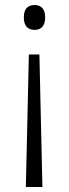

<svg xmlns="http://www.w3.org/2000/svg" viewBox="-20 -558 274 765"><path d="M160 -489C160 -522 144 -538 118 -538C89 -538 75 -521 75 -489C75 -456 89 -439 118 -439C144 -439 160 -455 160 -489ZM95 -341 83 187H149L137 -341Z"/></svg>

Font: Noto Sans SemiCondensed Light
Style: Regular
Weight: 300
Width: 4
Designer: Monotype Design Team
Foundry: Monotype Imaging Inc.
Version: Version 2.013